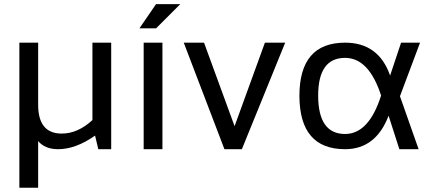

<svg xmlns="http://www.w3.org/2000/svg" viewBox="-20 -718 2081 924"><path d="M515.1 -512.7V0H453.1L437.5 -65.4Q344.2 0 259.8 0Q196.3 0 163.6 -39.1V185.5H73.2V-512.7H163.6V-213.9Q163.6 -75.2 276.9 -75.2Q354.5 -75.2 424.8 -140.1V-512.7Z M761.7 -512.7V0H671.4V-512.7ZM731 -698.2H847.7L731 -581.5H650.9Z M864.3 -512.7H961.9L1108.9 -110.8L1254.9 -512.7H1352.5L1144 0H1060.1Z M1420.9 -256.3Q1420.9 -512.7 1640.6 -512.7Q1802.2 -512.7 1857.4 -354.5L1910.2 -512.7H2001.5L1904.8 -254.9L1994.6 0H1901.9L1850.1 -161.1Q1788.6 0 1640.6 0Q1421.9 0 1420.9 -256.3ZM1640.6 -73.2Q1755.4 -73.2 1814 -258.3Q1755.4 -439.5 1640.6 -439.5Q1511.2 -439.5 1511.2 -258.3Q1511.2 -73.2 1640.6 -73.2Z"/></svg>

Font: Sansation
Style: Regular
Weight: 400
Designer: Bernd Montag
Version: Version 1.301